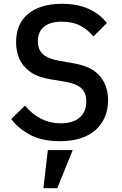

<svg xmlns="http://www.w3.org/2000/svg" viewBox="-20 -730 640 1009"><path d="M294 12Q203.5 12 140.8 -20.2Q78 -52.5 39 -104.5L111.5 -175Q189 -82 298 -82Q363.5 -82 398.5 -112.2Q433.5 -142.5 433.5 -197.5Q433.5 -242 407.5 -266.2Q381.5 -290.5 319.5 -301L243.5 -313.5Q178 -324.5 138.8 -352.5Q99.5 -380.5 82 -420.8Q64.5 -461 64.5 -508Q64.5 -606 129 -658Q193.5 -710 305.5 -710Q387.5 -710 446.5 -683Q505.5 -656 541.5 -609L471 -538.5Q442 -573.5 402.2 -594.8Q362.5 -616 305.5 -616Q244 -616 211.5 -589.8Q179 -563.5 179 -512Q179 -470.5 204.8 -445.8Q230.5 -421 294.5 -410L368.5 -397Q463 -380.5 505.5 -329.5Q548 -278.5 548 -204Q548 -106.5 482.5 -47.2Q417 12 294 12ZM208 259 231.5 58.5H362L281 259Z"/></svg>

Font: Lilex Medium
Style: Regular
Weight: 500
Designer: Mike Abbink, Paul van der Laan, Pieter van Rosmalen, Mikhael Khrustik
Foundry: Mikhael Khrustik
Version: Version 1.100